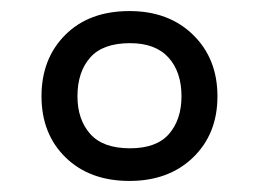

<svg xmlns="http://www.w3.org/2000/svg" viewBox="-20 -744 468 347"><path d="M214 -417Q142 -417 98.5 -459.5Q55 -502 55 -570Q55 -638 98 -681Q141 -724 214 -724Q285 -724 329 -681Q373 -638 373 -570Q373 -502 329 -459.5Q285 -417 214 -417ZM215 -476Q263 -476 285.5 -502Q308 -528 308 -570Q308 -614 284.5 -640Q261 -666 215 -666Q166 -666 143 -640Q120 -614 120 -570Q120 -528 143 -502Q166 -476 215 -476Z"/></svg>

Font: Noto Sans Living
Style: Regular
Weight: 400
Designer: Monotype Design Team
Foundry: Monotype Imaging Inc.
Version: Version 2.013; ttfautohint (v1.8.4.7-5d5b)